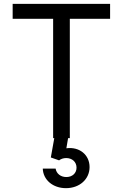

<svg xmlns="http://www.w3.org/2000/svg" viewBox="-20 -720 640 1001"><path d="M257 0H263L245 101L288 116C297 109 310 104 325 104C356 104 379 124 379 154C379 183 357 203 326 203C296 203 274 185 270 159H203C205 218 256 261 324 261C395 261 447 214 447 151C447 87 394 44 326 53L335 0H344V-622H554V-700H46V-622H257Z"/></svg>

Font: CommitMono
Style: 400Regular
Weight: 400
Monospace: yes
Designer: Eigil Nikolajsen
Foundry: Eigil Nikolajsen
Version: Version 1.143